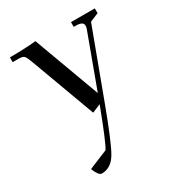

<svg xmlns="http://www.w3.org/2000/svg" viewBox="-179 -557 894 972"><g transform="rotate(-30 268.5 -71.5)"><path d="M22 -411.1V-439Q109.9 -439 174.8 -445.8L316.9 -60.1L431.2 -370.1Q434.1 -378.9 434.1 -387.2Q434.1 -411.1 392.1 -411.1H378.9V-439H518.1V-411.1L467.8 -390.1L320.8 4.9Q251 192.9 218.3 248Q185.5 303.2 130.9 303.2Q121.6 303.2 110.8 287.8Q100.1 272.5 95.2 255.9L206.1 210Q228 175.8 296.9 -6.8L247.1 14.2L105 -371.1Q95.7 -396 87.6 -403.6Q79.6 -411.1 56.2 -411.1Z"/></g></svg>

Font: Dihjauti S
Style: Bold
Weight: 700
Designer: T. Christopher White
Version: Version 3.0.0